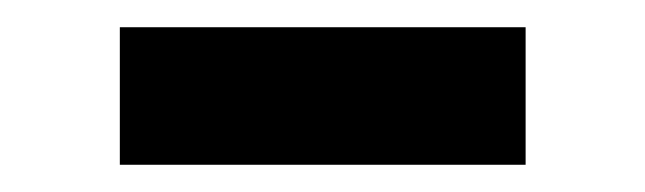

<svg xmlns="http://www.w3.org/2000/svg" viewBox="-20 -339 474 141"><path d="M68 -218V-319H366V-218Z"/></svg>

Font: Nunito Sans 12pt ExtraLight 11pt
Style: Bold
Weight: 700
Version: Version 3.101;gftools[0.9.27]